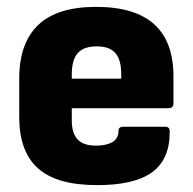

<svg xmlns="http://www.w3.org/2000/svg" viewBox="-20 -528 561 559"><path d="M263 11Q145 11 90.5 -38Q36 -87 36 -187V-300Q36 -402 91 -455Q146 -508 260 -508Q485 -508 485 -306V-227Q485 -213 471 -213H189V-177Q189 -141 205.5 -122.5Q222 -104 260 -104Q290 -104 307.5 -114.5Q325 -125 325 -147Q325 -159 339 -159H461Q474 -159 474 -146Q475 -65 423.5 -27Q372 11 263 11ZM189 -299H333V-311Q333 -354 316 -373.5Q299 -393 262 -393Q223 -393 206 -373Q189 -353 189 -311Z"/></svg>

Font: Sofia Sans Semi Condensed Black
Style: Regular
Weight: 900
Designer: Botio Nikoltchev, Ani Petrova
Foundry: lettersoup
Version: Version 4.100; ttfautohint (v1.8.4.7-5d5b)